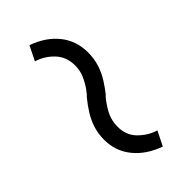

<svg xmlns="http://www.w3.org/2000/svg" viewBox="-2 -535 502 502"><g transform="rotate(45 249.0 -284.0)"><path d="M345 -218Q323 -218 304 -224Q285 -230 268 -240.5Q251 -251 234 -265Q232 -268 220 -277Q208 -286 191 -294Q174 -302 154 -302Q122 -302 101 -282Q80 -262 72 -235L32 -255Q48 -300 79.5 -325Q111 -350 154 -350Q177 -350 197 -343.5Q217 -337 233.5 -326.5Q250 -316 264 -305Q269 -298 293.5 -282.5Q318 -267 346 -267Q378 -267 398.5 -288Q419 -309 426 -334L466 -314Q450 -269 418.5 -243.5Q387 -218 345 -218Z"/></g></svg>

Font: Nunito Sans 7pt Condensed Light
Style: Regular
Weight: 300
Width: 3
Designer: Vernon Adams
Foundry: Vernon Adams
Version: Version 3.101;gftools[0.9.27]